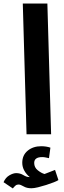

<svg xmlns="http://www.w3.org/2000/svg" viewBox="-68 -754 362 1078"><path d="M81 0 60 -734H198L219 0ZM4 304 -48 269Q-37 243 -15.5 230.5Q6 218 23 218Q45 218 63 229Q81 240 95 240Q98 240 99 240Q81 226 69 205Q57 184 57 160Q57 117 87.5 92Q118 67 163 67Q192 67 215 75L207 134Q197 132 188 130Q179 128 169 128Q124 128 124 161Q124 186 144 202Q164 218 182 223Q199 217 213 211Q227 205 241 200L260 257Q253 262 234 269.5Q215 277 191.5 284.5Q168 292 145.5 297.5Q123 303 108 303Q82 303 64.5 292.5Q47 282 36 282Q26 282 19 288Q12 294 4 304Z"/></svg>

Font: Noto Sans Arabic SemCond
Style: Bold
Weight: 700
Width: 4
Designer: Monotype Design Team, Nadine Chahine, Nizar Qandah and Khaled Hosny
Foundry: Monotype Imaging Inc.
Version: Version 2.012; ttfautohint (v1.8.4.7-5d5b)